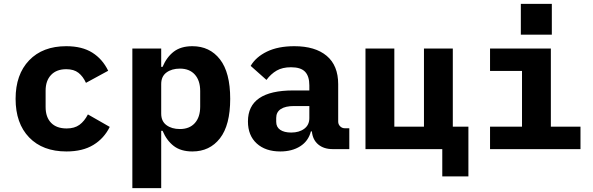

<svg xmlns="http://www.w3.org/2000/svg" viewBox="-20 -765 3040 985"><path d="M60 -258Q60 -383 129.5 -455.5Q199 -528 320 -528Q401 -528 453.5 -495Q506 -462 535 -402L421 -340Q406 -373 382.5 -391.5Q359 -410 320 -410Q270 -410 242 -380.5Q214 -351 214 -300V-216Q214 -164 242 -135Q270 -106 322 -106Q362 -106 387.5 -124.5Q413 -143 431 -178L543 -114Q514 -55 459 -21.5Q404 12 321 12Q199 12 129.5 -60Q60 -132 60 -258Z M659 -516H807V-422H814Q835 -472 871.5 -500Q908 -528 967 -528Q1056 -528 1108.5 -460.5Q1161 -393 1161 -258Q1161 -123 1108.5 -55.5Q1056 12 967 12Q908 12 871.5 -16Q835 -44 814 -94H807V200H659ZM1007 -218V-298Q1007 -352 979.5 -382.5Q952 -413 903 -413Q861 -413 834 -393Q807 -373 807 -334V-182Q807 -143 834 -123Q861 -103 903 -103Q952 -103 979.5 -133.5Q1007 -164 1007 -218Z M1687 0Q1641 0 1612.5 -24Q1584 -48 1580 -91H1575Q1562 -41 1520 -14.5Q1478 12 1418 12Q1342 12 1297 -29Q1252 -70 1252 -142Q1252 -301 1484 -301H1567V-327Q1567 -374 1545 -397Q1523 -420 1473 -420Q1429 -420 1399.5 -403Q1370 -386 1347 -355L1266 -427Q1293 -473 1350 -500.5Q1407 -528 1490 -528Q1597 -528 1656 -478.5Q1715 -429 1715 -333V-141Q1715 -127 1725 -117Q1735 -107 1749 -107H1772V0ZM1567 -159V-221H1488Q1444 -221 1420.5 -205.5Q1397 -190 1397 -160V-140Q1397 -113 1417.5 -99Q1438 -85 1474 -85Q1515 -85 1541 -104.5Q1567 -124 1567 -159Z M2249 0H1855V-516H2003V-115H2155V-516H2303V-115H2383V140H2249Z M2494 -115H2658V-401H2494V-516H2806V-115H2958V0H2494ZM2811 -745V-587H2652V-745Z"/></svg>

Font: iA Writer Mono V
Style: Regular
Weight: 400
Designer: Mike Abbink, Paul van der Laan, Pieter van Rosmalen
Foundry: Bold Monday
Version: Version 2.000